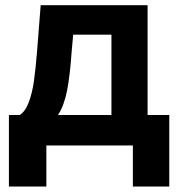

<svg xmlns="http://www.w3.org/2000/svg" viewBox="-20 -550 684 726"><path d="M13.7 -115.2H54.7Q76.2 -128.9 89.1 -164.1Q102.1 -199.2 108.4 -244.1Q114.7 -289.1 120.1 -355.5L133.8 -530.3H538.1V-115.2H620.1V155.3H482.4V0H155.3V155.3H13.7ZM401.4 -115.2V-418.9H256.8L251 -355.5Q244.6 -263.2 233.4 -206.5Q222.2 -149.9 199.2 -115.2Z"/></svg>

Font: Pretendard JP
Style: Bold
Weight: 700
Designer: Base glyphs from Inter by Rasmus Andersson; Hangeul glyphs from Noto Sans CJK(Source Han Sans) by Jang Soo-young and Kan
Foundry: Kil Hyung-jin
Version: Version 1.309